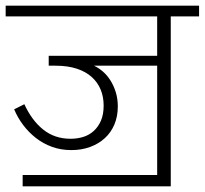

<svg xmlns="http://www.w3.org/2000/svg" viewBox="-30 -650 723 678"><path d="M50 -32H525V-418H302Q317 -411 332 -398.5Q347 -386 359 -367.5Q371 -349 378.5 -325.5Q386 -302 386 -274Q386 -239 374 -210.5Q362 -182 340 -162Q318 -142 288 -131Q258 -120 222 -120Q185 -120 153.5 -131.5Q122 -143 96.5 -163Q71 -183 51.5 -209Q32 -235 20 -264L56 -282Q82 -225 122.5 -192.5Q163 -160 219 -160Q243 -160 264 -166.5Q285 -173 301 -187.5Q317 -202 326.5 -224Q336 -246 336 -277Q336 -308 325.5 -333.5Q315 -359 294 -378Q273 -397 241 -407.5Q209 -418 166 -418H142V-453H525V-592H-10V-630H673V-592H573V8H50Z"/></svg>

Font: Mukta ExtraLight
Style: Regular
Weight: 275
Designer: Girish Dalvi and Yashodeep Gholap
Foundry: Ek Type
Version: Version 2.538;PS 1.002;hotconv 16.6.51;makeotf.lib2.5.65220;